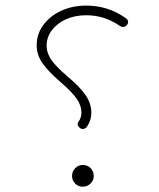

<svg xmlns="http://www.w3.org/2000/svg" viewBox="-20 -685 580 700"><path d="M436 -620.6Q453.1 -609.9 443.8 -595.2Q439.9 -588.9 432.4 -587.4Q424.8 -585.9 418 -589.8Q361.8 -629.4 294.4 -629.4Q252.9 -629.4 220.2 -614.5Q187.5 -599.6 168.7 -574.2Q149.9 -548.8 149.9 -518.1Q149.9 -492.7 166.3 -468Q182.6 -443.4 225.1 -407.2Q270 -369.6 291.5 -338.9Q313 -308.1 313 -273.9Q313 -246.1 296.9 -223.1Q292.5 -216.8 284.9 -215.1Q277.3 -213.4 270.5 -219.2Q258.3 -229.5 266.1 -240.7Q276.9 -255.9 276.9 -274.9Q276.9 -299.8 259.8 -324.7Q242.7 -349.6 200.2 -386.2Q156.7 -423.8 135.3 -454.1Q113.8 -484.4 113.8 -520Q113.8 -561.5 138.2 -594.2Q162.6 -627 203.4 -645.8Q244.1 -664.6 294.4 -664.6Q372.6 -664.6 436 -620.6ZM242.7 -43.5Q242.7 -59.6 253.9 -71.5Q265.1 -83.5 281.7 -83.5Q298.8 -83.5 310.3 -72Q321.8 -60.5 321.8 -43.5Q321.8 -26.9 309.8 -15.6Q297.9 -4.4 281.7 -4.4Q265.6 -4.4 254.2 -15.6Q242.7 -26.9 242.7 -43.5Z"/></svg>

Font: Mikhak-DS1-FD ExtraLight
Style: Regular
Weight: 200
Designer: Amin Abedi
Version: Version 3.2